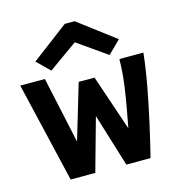

<svg xmlns="http://www.w3.org/2000/svg" viewBox="-103 -775 806 866"><g transform="rotate(-15 300.0 -342.5)"><path d="M121 0 11 -468H126L193 -158L270 -416H344L432 -156Q448 -239 456.5 -291Q465 -343 468.5 -377Q472 -411 473 -438L474 -468H586Q578 -394 563 -313.5Q548 -233 530 -152.5Q512 -72 494 0H381L305 -247L236 0ZM164 -497 105 -555 277 -685H323L495 -555L436 -497L299 -593Z"/></g></svg>

Font: Inconsolata Expanded ExtraBold
Style: Regular
Weight: 800
Width: 7
Monospace: yes
Designer: Raph Levien, Cyreal, Brenton Simpson
Foundry: Raph Levien, Cyreal, Google
Version: Version 3.001; ttfautohint (v1.8.2.53-6de2)